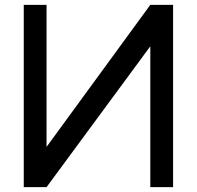

<svg xmlns="http://www.w3.org/2000/svg" viewBox="-20 -772 812 792"><path d="M172 0 600 -581V0H694V-752H600L172 -166V-752H78V0Z"/></svg>

Font: Hibana SubMedium
Style: Regular
Weight: 500
Width: 6
Designer: pygmalion
Foundry: ybstudio
Version: Version 0.930;hotconv 1.0.109;makeotfexe 2.5.65596